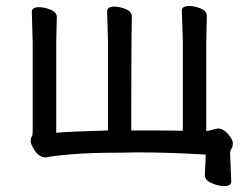

<svg xmlns="http://www.w3.org/2000/svg" viewBox="-20 -508 841 645"><path d="M732.9 117.2Q713.9 117.2 690.9 107.2Q668 97.2 668 80.1V79.1Q670.9 27.8 670.9 11.2Q543.9 3.9 446.8 3.9L381.8 4.9Q282.2 4.9 217.5 10.5Q152.8 16.1 134.8 21Q107.9 21 90.8 -12.2Q83 -24.9 83 -34.2Q83 -43 86.4 -48.6Q89.8 -54.2 89.8 -64V-366.2L86.9 -467.8Q86.9 -483.9 110.8 -483.9Q129.9 -483.9 150.4 -475.3Q170.9 -466.8 170.9 -450.2L168.9 -366.2V-62Q206.1 -65.9 342.8 -69.8V-368.2L339.8 -470.2Q339.8 -485.8 363.8 -485.8Q381.8 -485.8 402.3 -477.5Q422.9 -469.2 422.9 -452.1Q420.9 -368.2 420.9 -69.8Q575.2 -69.8 594.2 -68.8V-370.1L590.8 -472.2Q590.8 -487.8 615.2 -487.8Q633.8 -487.8 654.3 -479.5Q674.8 -471.2 674.8 -454.1L672.9 -370.1V-67.9Q679.2 -67.9 690.7 -71.5Q702.1 -75.2 710.9 -76.2H712.9Q730 -76.2 746.1 -57.6Q762.2 -39.1 762.2 -27.8Q762.2 -16.1 757.6 -8.5Q752.9 -1 752.9 6.8L756.8 101.1Q756.8 117.2 732.9 117.2Z"/></svg>

Font: LXGW WenKai GB Screen
Style: Regular
Weight: 400
Designer: LXGW / Fontworks Inc.
Foundry: LXGW / Fontworks Inc.
Version: Version 1.321;February 19, 2024;FontCreator 14.0.0.2901 64-b